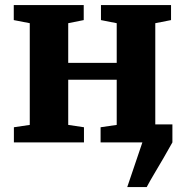

<svg xmlns="http://www.w3.org/2000/svg" viewBox="-20 -574 746 774"><path d="M493 180 554 0 551 -72.5H675V0Q659 29 639.5 62.5Q620 96 601.5 127Q583 158 571.5 180ZM36 0V-61L100 -70.5V-480.5L35.5 -493V-553.5H317.5V-493L255 -480.5V-320.5H450.5V-480.5L387 -493V-553.5H669.5V-493L606 -480.5V-70.5L670 -61V0H385.5V-61L450.5 -70.5V-252.5H255V-70.5L318.5 -61V0Z"/></svg>

Font: Merriweather 24pt ExtraBold
Style: Regular
Weight: 800
Version: Version 2.100